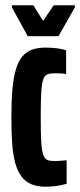

<svg xmlns="http://www.w3.org/2000/svg" viewBox="-20 -698 303 726"><path d="M152 8Q121 8 98.5 -1.5Q76 -11 61 -31Q46 -51 37.5 -82Q29 -113 26 -155.5Q23 -198 23 -254Q23 -316 27 -360.5Q31 -405 40 -435.5Q49 -466 64 -484Q79 -502 100.5 -510Q122 -518 152 -518Q174 -518 194 -515.5Q214 -513 230 -508V-418Q219 -420 207 -420.5Q195 -421 187 -421Q170 -421 159.5 -417Q149 -413 143.5 -397.5Q138 -382 136 -348.5Q134 -315 134 -256Q134 -195 136 -161Q138 -127 144 -111.5Q150 -96 160.5 -92.5Q171 -89 188 -89Q198 -89 209.5 -90Q221 -91 232 -92V-3Q210 3 191 5.5Q172 8 152 8ZM85 -561 25 -670V-678H106L143 -619L183 -678H263V-670L201 -561Z"/></svg>

Font: Saira UltraCondensed ExtraBold
Style: Regular
Weight: 800
Width: 1
Designer: Hector Gatti with collaboration of the Omnibus-Type team
Foundry: Omnibus-Type
Version: Version 1.101